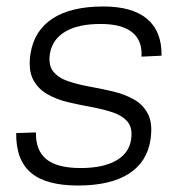

<svg xmlns="http://www.w3.org/2000/svg" viewBox="-20 -567 549 593"><path d="M221 6Q122 6 75.5 -33.5Q29 -73 30 -156L91 -158Q90 -102 123.5 -75Q157 -48 229 -48Q298 -48 338.5 -71Q379 -94 385 -137Q390 -172 374 -191Q358 -210 328 -220Q298 -230 262 -236.5Q226 -243 190 -251.5Q154 -260 125.5 -276.5Q97 -293 82 -322Q67 -351 74 -400Q85 -472 142 -509.5Q199 -547 299 -547Q389 -547 434.5 -508.5Q480 -470 479 -395L417 -392Q420 -442 388 -467.5Q356 -493 291 -493Q221 -493 181 -469Q141 -445 134 -400Q129 -365 145 -345.5Q161 -326 191 -316Q221 -306 257 -299.5Q293 -293 329 -284.5Q365 -276 393.5 -260Q422 -244 437 -215Q452 -186 445 -137Q435 -67 378 -30.5Q321 6 221 6Z"/></svg>

Font: Pathway Extreme 8pt Thin
Style: Italic
Weight: 100
Italic angle: -8°
Designer: Eduardo Rodriguez Tunni
Foundry: Eduardo Rodriguez Tunni
Version: Version 1.000